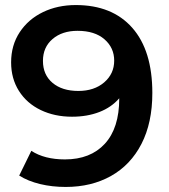

<svg xmlns="http://www.w3.org/2000/svg" viewBox="-20 -730 667 760"><path d="M583 -362Q583 -244 540 -160.5Q497 -77 419.5 -33.5Q342 10 240 10Q186 10 138.5 -1.5Q91 -13 56 -35L104 -133Q156 -99 237 -99Q338 -99 395 -161Q452 -223 452 -340V-341Q421 -305 373 -286.5Q325 -268 265 -268Q196 -268 141 -294.5Q86 -321 55 -370Q24 -419 24 -483Q24 -551 58 -602.5Q92 -654 150 -682Q208 -710 280 -710Q424 -710 503.5 -620Q583 -530 583 -362ZM432 -490Q432 -541 393.5 -574.5Q355 -608 287 -608Q226 -608 188 -575.5Q150 -543 150 -489Q150 -434 188 -402Q226 -370 290 -370Q353 -370 392.5 -404Q432 -438 432 -490Z"/></svg>

Font: APTA Sans SemiBold
Style: Bold
Weight: 600
Version: Version 7.200